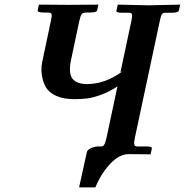

<svg xmlns="http://www.w3.org/2000/svg" viewBox="-20 -667 800 831"><path d="M564.9 -76.2Q559.6 -52.7 561 -43Q562.5 -33.2 573.2 -33.2H611.8Q622.1 -33.2 627.9 -32Q633.8 -30.8 635.7 -29.1Q637.7 -27.3 637.2 -23.9L631.8 1L538.1 0Q495.6 0 456.1 43Q416.5 85.9 392.6 144H322.3L356 -8.8Q356.9 -13.2 360.8 -17.1Q364.7 -21 369.9 -23.9Q375 -26.9 381.1 -28.8Q387.2 -30.8 393.1 -32Q398.9 -33.2 402.8 -33.2H418.9Q427.7 -33.2 432.6 -43.2Q437.5 -53.2 442.4 -77.1L488.3 -293Q453.1 -270 418 -257.1Q382.8 -244.1 358.2 -241Q333.5 -237.8 301.8 -237.8Q254.9 -237.8 223.1 -252.2Q191.4 -266.6 178 -290.5Q164.6 -314.5 160.6 -345.9Q156.7 -377.4 165.5 -412.1L200.2 -576.2Q205.6 -598.6 203.1 -605.7Q200.7 -612.8 186.5 -612.8H169.4Q141.6 -612.8 143.1 -622.1L148.4 -647L276.4 -646Q294.4 -646 341.1 -646.5Q387.7 -647 405.8 -647L400.4 -622.1Q398.4 -613.3 370.1 -612.8H353.5Q338.9 -612.8 333.5 -605.5Q328.1 -598.1 323.2 -576.2L287.6 -408.2Q275.4 -351.1 293.2 -327.1Q311 -303.2 356.4 -303.2Q436 -303.2 509.3 -357.9L501.5 -355L548.3 -575.2Q553.2 -597.7 551.5 -604.7Q549.8 -611.8 538.1 -611.8H509.3Q495.1 -611.8 489 -614Q482.9 -616.2 483.9 -621.1L489.7 -647L624 -644Q642.1 -644.5 691.4 -645.5Q740.7 -646.5 759.8 -647L754.4 -622.1Q752.4 -612.3 725.1 -611.8H696.3Q685.1 -611.8 680.7 -605.7Q676.3 -599.6 671.4 -575.2Z"/></svg>

Font: Linux Libertine Slanted
Style: Semibold Slanted
Weight: 600
Designer: Philipp H. Poll
Foundry: Philipp H. Poll
Version: Version 5.1.1